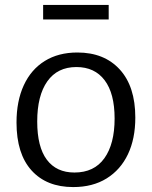

<svg xmlns="http://www.w3.org/2000/svg" viewBox="-20 -750 615 779"><path d="M294 -537Q403 -537 466 -468Q529 -399 529 -273Q529 -187 499 -124Q469 -61 412.5 -26Q356 9 277 9Q169 9 108 -58.5Q47 -126 47 -253Q47 -340 76.5 -404Q106 -468 161.5 -502.5Q217 -537 294 -537ZM290 -478Q213 -478 172 -420Q131 -362 131 -257Q131 -154 170 -102Q209 -50 282 -50Q362 -50 403.5 -108Q445 -166 445 -269Q445 -371 404.5 -424.5Q364 -478 290 -478ZM421 -730V-671H155V-730Z"/></svg>

Font: Bitter
Style: Regular
Weight: 400
Designer: Sol Matas, and Bitter project Authors
Foundry: Sol Matas
Version: Version 2.001